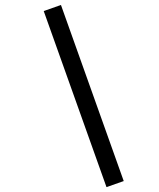

<svg xmlns="http://www.w3.org/2000/svg" viewBox="-20 -728 640 772"><path d="M155.8 -683.6 225.1 -708 477.5 0 408.2 24.4Z"/></svg>

Font: Anka/Coder
Style: Italic
Weight: 400
Italic angle: -12°
Monospace: yes
Version: Version 001.100